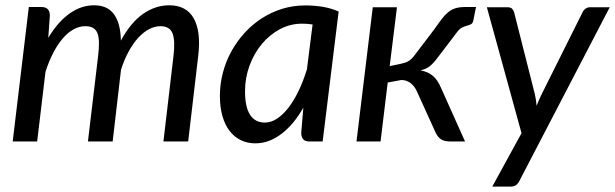

<svg xmlns="http://www.w3.org/2000/svg" viewBox="-20 -535 2326 726"><path d="M28 0 89 -508.5H136.5Q168.5 -508.5 168.5 -476L162.5 -392Q199 -452.5 243 -483.8Q287 -515 335.5 -515Q386.5 -515 411.2 -480.8Q436 -446.5 437 -381.5Q474.5 -450 521 -482.5Q567.5 -515 620 -515Q685 -515 712.8 -465.2Q740.5 -415.5 729.5 -323.5L691.5 0H598L636 -323.5Q643 -381 632.5 -408.5Q622 -436 586.5 -436Q565.5 -436 544.2 -425Q523 -414 503.5 -393Q484 -372 467 -341.2Q450 -310.5 437.5 -271L406 0H312.5L351 -323.5Q354.5 -352 354.2 -373.2Q354 -394.5 348.8 -408.5Q343.5 -422.5 332.2 -429.2Q321 -436 303 -436Q280 -436 258.5 -424.2Q237 -412.5 217.8 -390.2Q198.5 -368 181.8 -336Q165 -304 152 -263.5L120.5 0Z M1200 0H1151Q1132 0 1125.5 -9.5Q1119 -19 1119 -32.5L1127 -128Q1109.5 -97 1089 -72.2Q1068.5 -47.5 1045.5 -29.8Q1022.5 -12 997.5 -2.5Q972.5 7 945.5 7Q915.5 7 891 -4.8Q866.5 -16.5 848.8 -39.2Q831 -62 821.2 -95.5Q811.5 -129 811.5 -172.5Q811.5 -217.5 822.8 -260.2Q834 -303 855 -341Q876 -379 905.2 -411Q934.5 -443 970.2 -466Q1006 -489 1047.5 -501.8Q1089 -514.5 1134.5 -514.5Q1167.5 -514.5 1199 -509.5Q1230.5 -504.5 1260.5 -491.5ZM981.5 -71.5Q1005.5 -71.5 1028.2 -86.8Q1051 -102 1071.5 -128.8Q1092 -155.5 1109.5 -192.2Q1127 -229 1140.5 -272.5L1162 -442.5Q1141.5 -445.5 1122 -445.5Q1077.5 -445.5 1038.2 -424.5Q999 -403.5 969.8 -368.2Q940.5 -333 923.5 -286.8Q906.5 -240.5 906.5 -189.5Q906.5 -130.5 925.5 -101Q944.5 -71.5 981.5 -71.5Z M1620.5 -422Q1636.5 -445 1649 -461.5Q1661.5 -478 1674.2 -488.5Q1687 -499 1702.2 -503.8Q1717.5 -508.5 1740 -508.5H1780L1770 -459Q1768 -447.5 1761.8 -444Q1755.5 -440.5 1746.8 -438.2Q1738 -436 1727.8 -431.2Q1717.5 -426.5 1707.5 -412.5L1635.5 -318Q1620.5 -297.5 1606.5 -285.8Q1592.5 -274 1570 -269Q1599 -263.5 1617.2 -247.8Q1635.5 -232 1647.5 -203L1738.5 0H1684.5Q1660 0 1647.8 -8.2Q1635.5 -16.5 1628 -32L1557 -188Q1549 -207.5 1533.5 -220Q1518 -232.5 1497.5 -232.5L1446 -223L1419 0H1328L1389.5 -507.5H1481L1453.5 -285L1494.5 -293.5Q1504 -295.5 1511.5 -298Q1519 -300.5 1525 -304.2Q1531 -308 1536.5 -313.2Q1542 -318.5 1547.5 -326Z M1944 149Q1938 160.5 1930.5 165.5Q1923 170.5 1911.5 170.5H1841.5L1952 -31.5L1821 -507.5H1899.5Q1911 -507.5 1916.2 -502Q1921.5 -496.5 1924 -488.5L2002.5 -178.5Q2005 -167.5 2006.5 -157Q2008 -146.5 2009 -135Q2013.5 -146.5 2018.2 -157.2Q2023 -168 2028.5 -179.5L2183 -489Q2187 -497.5 2194.5 -502.5Q2202 -507.5 2210 -507.5H2285.5Z"/></svg>

Font: Lato Medium
Style: Italic
Weight: 500
Italic angle: -7°
Designer: Lukasz Dziedzic
Foundry: tyPoland Lukasz Dziedzic
Version: Version 2.006; 2014-01-15